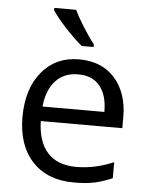

<svg xmlns="http://www.w3.org/2000/svg" viewBox="-54 -811 670 865"><g transform="rotate(5 280.5 -378.0)"><path d="M289.6 -477.1Q225.6 -477.1 187.5 -435.1Q149.4 -393.1 142.1 -318.8H421.9Q421.9 -395.5 387.7 -436.5Q353.5 -477.5 289.6 -477.1ZM312 9.8Q193.4 9.8 125 -62.5Q56.6 -134.8 56.2 -263.7Q56.6 -392.6 120.1 -468.8Q183.6 -544.9 287.6 -544.9Q391.6 -544.9 450.2 -478.5Q508.8 -412.1 508.8 -304.2V-252.9H140.1Q142.6 -158.7 187.5 -109.9Q232.4 -61 317.4 -61Q401.4 -61 485.8 -97.2V-24.9Q442.4 -5.9 404.3 2Q366.2 9.8 312 9.8ZM348.1 -606H294.4Q262.7 -631.3 219.2 -678.2Q175.8 -725.1 156.2 -755.9V-766.1H255.4Q271 -732.4 298.8 -688.5Q326.7 -644.5 348.1 -618.2Z"/></g></svg>

Font: OpenSans
Style: Regular
Weight: 400
Foundry: Ascender Corporation
Version: Version 1.10